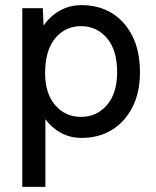

<svg xmlns="http://www.w3.org/2000/svg" viewBox="-20 -527 607 749"><path d="M67 202V-495H147L150 -427Q176 -465 214 -486Q252 -507 299 -507Q365 -507 416 -476Q467 -445 496.5 -386.5Q526 -328 526 -245Q526 -166 496.5 -108.5Q467 -51 416 -20Q365 11 299 11Q254 11 218 -8.5Q182 -28 157 -62V202ZM296 -71Q357 -71 397 -117Q437 -163 437 -245Q437 -332 397 -378.5Q357 -425 296 -425Q235 -425 195.5 -378Q156 -331 156 -241Q156 -162 195.5 -116.5Q235 -71 296 -71Z"/></svg>

Font: Zen Kaku Gothic New Medium
Style: Regular
Weight: 500
Designer: Yoshimichi Ohira
Foundry: Positype
Version: Version 1.002